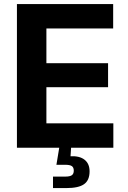

<svg xmlns="http://www.w3.org/2000/svg" viewBox="-20 -748 647 972"><path d="M65.7 0V-727.5H552.9V-603.8H214.9V-428.2H527.1V-306.7H214.9V-123.7H553.8V0ZM248.3 204.1V146H310.4Q333.8 146 343.7 139Q353.5 132.1 353.5 115.9Q353.5 99.6 343.7 92.9Q333.8 86.2 310.4 86.2H265.6L283.4 -21.3H339.9V0L337 43Q383.2 40.8 408.3 60.8Q433.5 80.8 433.5 119.5Q433.5 164.6 405.7 184.3Q377.9 204.1 316.7 204.1Z"/></svg>

Font: Atlassian Sans
Style: Regular
Weight: 400
Designer: Rasmus Andersson
Foundry: Modifications by Atlassian Pty Ltd, manufactured by rsms
Version: Version 4.001;git-9221beed3